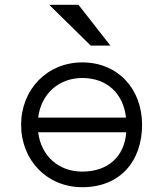

<svg xmlns="http://www.w3.org/2000/svg" viewBox="-20 -770 680 800"><path d="M68 -250C68 -103 175 10 323 10C482 10 572 -100 572 -250C572 -401 470 -510 323 -510C176 -510 68 -397 68 -250ZM139 -219H506C499 -117 429 -55 323 -55C222 -55 151 -122 139 -219ZM139 -280C151 -377 223 -445 323 -445C426 -445 494 -380 505 -280ZM185 -750 358 -580H440L307 -750Z"/></svg>

Font: altertype_V2
Style: Regular
Weight: 400
Designer: Simon Renaud
Version: Version 2.001;Glyphs 3.1.2 (3151)